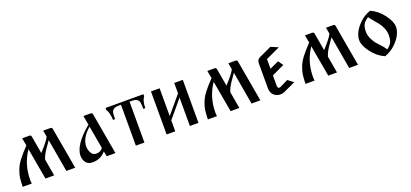

<svg xmlns="http://www.w3.org/2000/svg" viewBox="21 -1297 4494 2097"><g transform="rotate(-20 2268.0 -249.0)"><path d="M49.8 0Q51.8 -68.4 56.6 -104.5Q61.5 -140.6 80.1 -190.4Q98.6 -240.2 136.7 -290.5Q174.8 -340.8 242.2 -411.1L225.6 -500H307.6Q328.1 -500 331.1 -483.4L367.2 -277.3Q373 -284.2 392.1 -305.2Q411.1 -326.2 419.9 -336.9Q428.7 -347.7 442.9 -365.2Q457 -382.8 466.8 -397.5Q476.6 -412.1 483.4 -426.8L469.7 -500H553.7Q572.3 -500 575.2 -483.4L660.2 0H557.6L491.2 -381.8Q480.5 -364.3 454.6 -329.1Q428.7 -293.9 410.2 -261.7Q391.6 -229.5 381.8 -195.3L416 0H314.5L250 -364.3Q152.3 -223.6 152.3 -39.1Q152.3 -15.6 156.2 0Z M758.8 -101.6Q758.8 -227.5 957 -393.6L937.5 -500H1019.5Q1040 -500 1043 -483.4L1127.9 0H1026.4L1014.6 -60.5Q956.1 9.8 862.3 9.8Q806.6 9.8 782.7 -24.4Q758.8 -58.6 758.8 -101.6ZM852.5 -174.8Q852.5 -136.7 872.1 -101.1Q891.6 -65.4 931.6 -65.4Q980.5 -65.4 1007.8 -103.5L960.9 -367.2Q852.5 -276.4 852.5 -174.8Z M1195.3 -475.6V-500H1634.8V-475.6Q1602.5 -433.6 1602.5 -349.6H1579.1Q1579.1 -395.5 1575.2 -419.9Q1571.3 -444.3 1556.2 -457Q1541 -469.7 1522.5 -472.7Q1503.9 -475.6 1464.8 -475.6V0H1365.2V-475.6Q1326.2 -475.6 1307.6 -472.7Q1289.1 -469.7 1273.9 -457Q1258.8 -444.3 1254.9 -419.9Q1251 -395.5 1251 -349.6H1226.6Q1226.6 -386.7 1218.8 -418.5Q1210.9 -450.2 1203.1 -462.9Z M1722.7 0V-500H1823.2V-176.8L1993.2 -378.9V-500H2092.8V0H1993.2V-330.1L1823.2 -127V0Z M2202.1 0Q2204.1 -68.4 2209 -104.5Q2213.9 -140.6 2232.4 -190.4Q2251 -240.2 2289.1 -290.5Q2327.1 -340.8 2394.5 -411.1L2377.9 -500H2460Q2480.5 -500 2483.4 -483.4L2519.5 -277.3Q2525.4 -284.2 2544.4 -305.2Q2563.5 -326.2 2572.3 -336.9Q2581.1 -347.7 2595.2 -365.2Q2609.4 -382.8 2619.1 -397.5Q2628.9 -412.1 2635.7 -426.8L2622.1 -500H2706.1Q2724.6 -500 2727.5 -483.4L2812.5 0H2710L2643.6 -381.8Q2632.8 -364.3 2606.9 -329.1Q2581.1 -293.9 2562.5 -261.7Q2543.9 -229.5 2534.2 -195.3L2568.4 0H2466.8L2402.3 -364.3Q2304.7 -223.6 2304.7 -39.1Q2304.7 -15.6 2308.6 0Z M2934.6 -96.7V-385.7Q2934.6 -429.7 2971.7 -445.3L3114.3 -511.7L3200.2 -475.6L3034.2 -398.4V-286.1L3139.6 -335L3179.7 -277.3L3034.2 -209V-89.8Q3034.2 -58.6 3055.7 -58.6Q3062.5 -58.6 3065.4 -60.5L3164.1 -108.4L3227.5 -59.6L3090.8 3.9Q3067.4 14.6 3042 14.6Q2998 14.6 2966.3 -14.6Q2934.6 -43.9 2934.6 -96.7Z M3336.9 0Q3338.9 -68.4 3343.8 -104.5Q3348.6 -140.6 3367.2 -190.4Q3385.7 -240.2 3423.8 -290.5Q3461.9 -340.8 3529.3 -411.1L3512.7 -500H3594.7Q3615.2 -500 3618.2 -483.4L3654.3 -277.3Q3660.2 -284.2 3679.2 -305.2Q3698.2 -326.2 3707 -336.9Q3715.8 -347.7 3730 -365.2Q3744.1 -382.8 3753.9 -397.5Q3763.7 -412.1 3770.5 -426.8L3756.8 -500H3840.8Q3859.4 -500 3862.3 -483.4L3947.3 0H3844.7L3778.3 -381.8Q3767.6 -364.3 3741.7 -329.1Q3715.8 -293.9 3697.3 -261.7Q3678.7 -229.5 3668.9 -195.3L3703.1 0H3601.6L3537.1 -364.3Q3439.5 -223.6 3439.5 -39.1Q3439.5 -15.6 3443.4 0Z M4050.8 -248Q4050.8 -285.2 4071.8 -332.5Q4092.8 -379.9 4146 -432.1Q4199.2 -484.4 4272.5 -509.8Q4357.4 -472.7 4418.5 -391.1Q4479.5 -309.6 4479.5 -248Q4479.5 -210.9 4458.5 -163.6Q4437.5 -116.2 4384.3 -64Q4331.1 -11.7 4257.8 13.7Q4172.9 -23.4 4111.8 -105Q4050.8 -186.5 4050.8 -248ZM4151.4 -309.6Q4151.4 -266.6 4171.9 -224.1Q4192.4 -181.6 4217.3 -154.8Q4242.2 -127.9 4269 -97.2Q4295.9 -66.4 4304.7 -47.9Q4346.7 -79.1 4360.4 -109.4Q4374 -139.6 4374 -191.4Q4374 -233.4 4356 -274.9Q4337.9 -316.4 4315.4 -343.8Q4293 -371.1 4265.6 -403.3Q4238.3 -435.5 4228.5 -452.1Q4182.6 -421.9 4167 -391.6Q4151.4 -361.3 4151.4 -309.6Z"/></g></svg>

Font: TriodPostnaja
Style: Medium
Weight: 500
Version: 20110805